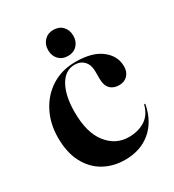

<svg xmlns="http://www.w3.org/2000/svg" viewBox="-154 -702 728 802"><g transform="rotate(-30 210.0 -301.0)"><path d="M405.5 -331.5Q405.5 -305 390.2 -289Q375 -273 349 -273Q322 -273 306.5 -289.2Q291 -305.5 291 -337V-373.5Q291 -404.5 274.2 -422.5Q257.5 -440.5 229 -440.5Q184 -440.5 157.5 -394Q131 -347.5 131 -268Q131 -169 172.2 -117Q213.5 -65 276 -65Q321.5 -65 354 -85.5Q386.5 -106 398 -149.5Q399 -153 401.5 -152.5Q404.5 -152 403.5 -148Q388.5 -73 339 -31.8Q289.5 9.5 215.5 9.5Q159 9.5 114.2 -15.5Q69.5 -40.5 43.5 -89.5Q17.5 -138.5 17.5 -210Q17.5 -278 45.5 -332.2Q73.5 -386.5 123.2 -417.8Q173 -449 238.5 -449Q319.5 -449 362.5 -415.2Q405.5 -381.5 405.5 -331.5ZM225 -485.5Q198 -485.5 181.2 -503Q164.5 -520.5 164.5 -548Q164.5 -575.5 181.5 -593.2Q198.5 -611 225 -611Q252.5 -611 269.2 -593.5Q286 -576 286 -548Q286 -520.5 269.2 -503Q252.5 -485.5 225 -485.5Z"/></g></svg>

Font: Fraunces 144pt S000 SemiBold
Style: Regular
Weight: 600
Version: Version 1.000; ttfautohint (v1.8.3)